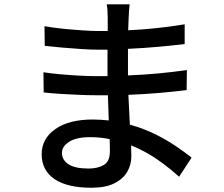

<svg xmlns="http://www.w3.org/2000/svg" viewBox="-20 -820 1040 893"><path d="M490.2 -172.9Q446.3 -182.1 398.9 -182.1Q335.4 -182.1 301.8 -160.6Q268.1 -139.2 268.1 -108.9Q268.1 -76.7 297.9 -56.4Q327.6 -36.1 392.1 -36.1Q434.1 -36.1 462.6 -52.5Q491.2 -68.8 491.2 -117.2ZM182.1 -483.9Q215.8 -478.5 262.2 -474.4Q308.6 -470.2 353.5 -468Q398.4 -465.8 429.2 -465.8H480V-588.9H439Q405.8 -588.9 359.4 -591.8Q313 -594.7 266.8 -598.9Q220.7 -603 188 -606.9L187 -698.2Q220.7 -691.9 267.3 -687Q314 -682.1 359.9 -679Q405.8 -675.8 438 -675.8H481V-736.8Q481 -749.5 480 -768.8Q479 -788.1 476.1 -799.8H583Q581.5 -786.6 580.1 -769.8Q578.6 -752.9 578.1 -731.9L576.2 -679.2Q640.6 -682.1 706.5 -689Q772.5 -695.8 838.9 -707V-615.2Q783.7 -608.4 715.8 -602.3Q647.9 -596.2 575.2 -592.8V-469.2Q649.4 -472.2 716.6 -478.5Q783.7 -484.9 849.1 -494.1L848.1 -400.9Q778.8 -392.6 713.9 -387.2Q648.9 -381.8 577.1 -378.9L584 -240.2Q648.9 -222.2 703.1 -195.1Q757.3 -168 799.6 -139.2Q841.8 -110.4 871.1 -86.9L813 2Q770 -37.1 713.9 -76.7Q657.7 -116.2 589.8 -144L590.8 -91.8Q590.8 -54.2 571.8 -21Q552.7 12.2 511.7 32.7Q470.7 53.2 404.8 53.2Q292.5 53.2 233.2 12.7Q173.8 -27.8 173.8 -103Q173.8 -174.8 237.1 -219.5Q300.3 -264.2 412.1 -264.2Q431.6 -264.2 449.7 -262.9Q467.8 -261.7 485.8 -259.8L481.9 -377H426.8Q395 -377 351.1 -378.7Q307.1 -380.4 262.2 -383.3Q217.3 -386.2 183.1 -390.1Z"/></svg>

Font: Source Han Sans CN Medium
Style: Regular
Weight: 500
Designer: Ryoko NISHIZUKA  (kana, bopomofo & ideographs); Paul D. Hunt (Latin, Greek & Cyrillic); Sandoll Communications , Soo-you
Foundry: Adobe
Version: Version 2.004;hotconv 1.0.118;makeotfexe 2.5.65603